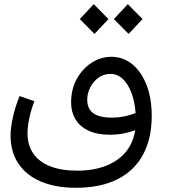

<svg xmlns="http://www.w3.org/2000/svg" viewBox="-20 -660 809 910"><path d="M506.9 -390.8Q564.5 -390.8 607.7 -355Q650.8 -319.2 675 -256.2Q699.1 -193.2 699.1 -109.9Q699.1 -4.9 658.8 71.4Q618.4 147.7 538.1 188.8Q457.8 230 338.6 230Q245.3 230 176 201.3Q106.6 172.7 68.3 116.8Q30 61 30 -18.6Q30 -50.7 40.3 -100.5Q50.7 -150.3 72.7 -204.9L143.1 -180.3Q127.1 -139.3 118.8 -99.4Q110.4 -59.6 110.4 -28.6Q110.4 28.1 137.9 67.8Q165.5 107.5 218 128.2Q270.5 148.9 345.9 148.9Q460 148.9 533 99.3Q606 49.7 621 -42.7Q592.7 -32.4 562.3 -26.8Q531.9 -21.3 502.9 -21.3Q440.3 -21.3 398.8 -41.2Q357.3 -61 337.2 -95.3Q317 -129.6 317 -173.6Q317 -237.6 344 -286.2Q370.9 -334.8 414.6 -362.8Q458.2 -390.8 506.9 -390.8ZM393.4 -186.9Q393.4 -160.2 405.1 -141.3Q416.8 -122.4 443 -112.4Q469.2 -102.4 511.5 -102.4Q539.6 -102.4 567.1 -107.8Q594.6 -113.1 622.7 -124.2Q619 -176.2 603.7 -218.3Q588.3 -260.3 562.8 -285Q537.3 -309.7 502.9 -309.7Q471.9 -309.7 447 -291.9Q422.2 -274 407.8 -246Q393.4 -217.9 393.4 -186.9ZM427.9 -499.2 358.1 -569.7 424.3 -640.2 494.1 -569.7ZM589.5 -499.2 519.6 -569.7 585.8 -640.2 655.7 -569.7Z"/></svg>

Font: Lexend Medium
Style: Regular
Weight: 500
Designer: Bonnie Shaver-Troup, Thomas Jockin
Foundry: Lexend
Version: Version 1.005